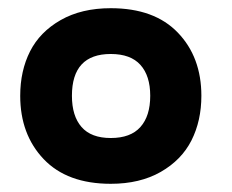

<svg xmlns="http://www.w3.org/2000/svg" viewBox="-20 -840 571 473"><path d="M350.1 -604Q350.1 -653.3 325.9 -680.2Q301.8 -707 252.9 -707Q157.2 -707 157.2 -604Q157.2 -554.2 180.9 -527.1Q204.6 -500 252.9 -500Q301.8 -500 325.9 -527.1Q350.1 -554.2 350.1 -604ZM476.1 -604Q476.1 -542.5 451.7 -494.1Q427.2 -445.8 376 -416.5Q324.7 -387.2 252.9 -387.2Q145.5 -387.2 87.6 -448Q29.8 -508.8 29.8 -604Q29.8 -665.5 54 -713.4Q78.1 -761.2 129.4 -790.5Q180.7 -819.8 252.9 -819.8Q360.4 -819.8 418.2 -759.5Q476.1 -699.2 476.1 -604Z"/></svg>

Font: Sinkin Sans 900 X Black
Style: Regular
Weight: 950
Designer: Keith Bates
Foundry: K-Type
Version: Sinkin Sans (version 1.0)  by Keith Bates   •   © 2014   www